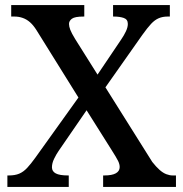

<svg xmlns="http://www.w3.org/2000/svg" viewBox="-20 -734 720 754"><path d="M9 0V-45H15Q39 -45 55.5 -52Q72 -59 86.5 -74.5Q101 -90 119 -115L288 -351L123 -616Q111 -635 98 -646.5Q85 -658 69.5 -663.5Q54 -669 37 -669H24V-714H311V-669H308Q274 -669 262.5 -660.5Q251 -652 251 -640Q251 -630 256 -617Q261 -604 275 -581L363 -441L456 -579Q467 -595 474.5 -611Q482 -627 482 -640Q482 -658 466 -663.5Q450 -669 427 -669H424V-714H647V-669H638Q619 -669 603.5 -662.5Q588 -656 573.5 -640.5Q559 -625 539 -597L394 -391L578 -98Q593 -79 606.5 -67Q620 -55 633 -50Q646 -45 658 -45H671V0H385V-45H390Q420 -45 435 -53.5Q450 -62 450 -78Q450 -89 444 -101.5Q438 -114 417 -147L320 -301L210 -141Q201 -128 192.5 -110.5Q184 -93 184 -77Q184 -61 199 -53Q214 -45 247 -45H250V0Z"/></svg>

Font: Noto Serif Gujarati Medium
Style: Regular
Weight: 500
Version: Version 2.102